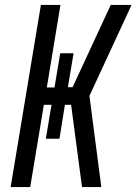

<svg xmlns="http://www.w3.org/2000/svg" viewBox="-20 -755 551 775"><path d="M23 0 145 -735H224L169 -402H200L223 -540H277L254 -403H273L427 -735H511L341 -368L389 0H311L267 -332H242L220 -195H165L188 -332H157L102 0Z"/></svg>

Font: Iosevka SS04
Style: Italic
Weight: 400
Italic angle: -9°
Monospace: yes
Designer: Belleve Invis
Foundry: Belleve Invis
Version: Version 19.0.0; ttfautohint (v1.8.4)